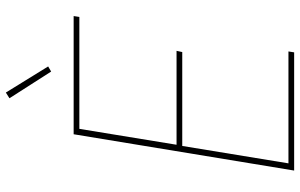

<svg xmlns="http://www.w3.org/2000/svg" viewBox="-200 -800 1001 640"><g transform="rotate(-90 300.0 -480.5)"><path d="M51 0 172 -735H566L563 -716H190L137 -392H450L446 -373H133L75 -19H448L445 0ZM381 -810 292 -949 311 -961 398 -820Z"/></g></svg>

Font: Iosevka Aile Thin Oblique
Style: Regular
Weight: 100
Italic angle: -9°
Designer: Belleve Invis
Foundry: Belleve Invis
Version: Version 31.1.0; ttfautohint (v1.8.4)